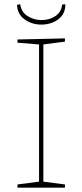

<svg xmlns="http://www.w3.org/2000/svg" viewBox="-20 -870 381 890"><path d="M281 -692V-677L181 -664V-28L281 -15V0H61V-15L161 -28V-664L61 -672V-687ZM59 -848 74 -850Q78 -815 107 -796Q136 -777 173 -777Q210 -777 237.5 -796Q265 -815 268 -849L283 -850Q283 -805 250 -780.5Q217 -756 172 -756Q127 -756 93.5 -780.5Q60 -805 59 -848Z"/></svg>

Font: Bitter Pro Thin
Style: Regular
Weight: 250
Designer: Sol Matas, and Bitter project Authors
Foundry: Sol Matas
Version: Version 1.010